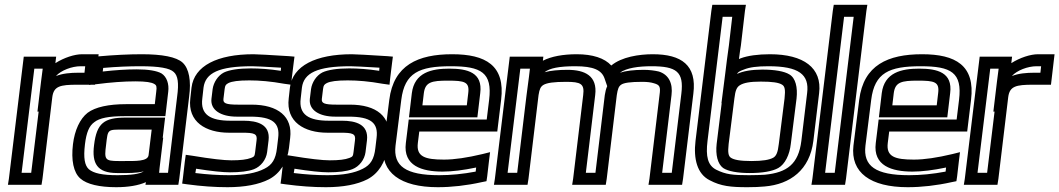

<svg xmlns="http://www.w3.org/2000/svg" viewBox="-20 -745 4414 800"><path d="M211 -482V-484L214 -509H189H104H79L76 -484L17 0L13 25H38H128H153L157 0L198 -341C204 -386 231 -392 301 -392H351H376L379 -417L388 -494L391 -519H366H322C291 -519 247 -505 211 -482ZM141 -280 110 -25H70L123 -459H158L151 -405L136 -280H141ZM213 -428C234 -452 280 -469 316 -469H335L332 -442H307C273 -442 240 -439 213 -428Z M727 0 768 -342C777 -408 768 -459 741 -484C715 -508 655 -519 571 -519C517 -519 456 -516 389 -510L366 -508L363 -485L355 -419L351 -391L380 -394C442 -402 496 -406 544 -406C588 -406 612 -402 623 -395C632 -390 634 -384 631 -363L625 -311H505C433 -311 377 -299 345 -275C313 -250 291 -202 284 -144C276 -78 286 -26 315 -1C342 23 395 35 464 35C514 35 556 28 588 14L586 25H611H698H723L727 0ZM422 -141C430 -208 426 -205 498 -205H612L599 -98C595 -72 545 -74 493 -74H475C417 -74 414 -80 422 -141ZM372 -141C362 -64 385 -24 468 -24H486C511 -24 547 -23 579 -31C561 -20 527 -15 470 -15C406 -15 370 -23 350 -40C333 -56 327 -86 334 -144C340 -194 352 -221 373 -236C394 -253 433 -261 499 -261H644H669L672 -286L681 -363C685 -395 675 -425 653 -439C634 -450 598 -456 550 -456C508 -456 460 -453 408 -447L410 -462C467 -467 519 -469 565 -469C644 -469 687 -461 704 -445C721 -430 726 -400 718 -342L680 -25H643L645 -46L660 -171H658L665 -230L668 -255H643H504C414 -255 383 -232 372 -141Z M934 -192H989C1039 -192 1053 -188 1049 -160L1043 -111C1041 -94 1039 -92 1026 -87C1008 -80 982 -77 944 -77C913 -77 860 -83 782 -96L754 -100L750 -71L742 -2L739 20L760 23C819 31 875 35 928 35C999 35 1058 24 1101 2C1147 -22 1177 -70 1184 -128L1189 -170C1200 -259 1139 -309 1028 -309H972C920 -309 909 -315 911 -333L916 -374C918 -390 921 -393 932 -399C946 -406 973 -410 1019 -410C1061 -410 1109 -406 1164 -396L1193 -392L1196 -421L1204 -486L1207 -509L1184 -511C1102 -516 1053 -519 1036 -519C886 -519 789 -471 778 -380L773 -335C761 -237 838 -192 934 -192ZM940 -242C857 -242 814 -267 823 -335L828 -380C836 -441 892 -469 1030 -469C1044 -469 1084 -467 1151 -463L1150 -450C1104 -457 1062 -460 1025 -460C975 -460 936 -454 913 -443C888 -430 870 -402 866 -374L861 -333C856 -286 901 -259 966 -259H1022C1116 -259 1147 -233 1139 -170L1134 -128C1129 -82 1114 -58 1082 -42C1047 -24 1000 -15 934 -15C890 -15 843 -18 794 -24L797 -42C861 -32 909 -27 938 -27C979 -27 1015 -31 1038 -40C1067 -51 1089 -80 1093 -111L1099 -160C1107 -227 1052 -242 995 -242H940Z M1344 -192H1399C1449 -192 1463 -188 1459 -160L1453 -111C1451 -94 1449 -92 1436 -87C1418 -80 1392 -77 1354 -77C1323 -77 1270 -83 1192 -96L1164 -100L1160 -71L1152 -2L1149 20L1170 23C1229 31 1285 35 1338 35C1409 35 1468 24 1511 2C1557 -22 1587 -70 1594 -128L1599 -170C1610 -259 1549 -309 1438 -309H1382C1330 -309 1319 -315 1321 -333L1326 -374C1328 -390 1331 -393 1342 -399C1356 -406 1383 -410 1429 -410C1471 -410 1519 -406 1574 -396L1603 -392L1606 -421L1614 -486L1617 -509L1594 -511C1512 -516 1463 -519 1446 -519C1296 -519 1199 -471 1188 -380L1183 -335C1171 -237 1248 -192 1344 -192ZM1350 -242C1267 -242 1224 -267 1233 -335L1238 -380C1246 -441 1302 -469 1440 -469C1454 -469 1494 -467 1561 -463L1560 -450C1514 -457 1472 -460 1435 -460C1385 -460 1346 -454 1323 -443C1298 -430 1280 -402 1276 -374L1271 -333C1266 -286 1311 -259 1376 -259H1432C1526 -259 1557 -233 1549 -170L1544 -128C1539 -82 1524 -58 1492 -42C1457 -24 1410 -15 1344 -15C1300 -15 1253 -18 1204 -24L1207 -42C1271 -32 1319 -27 1348 -27C1389 -27 1425 -31 1448 -40C1477 -51 1499 -80 1503 -111L1509 -160C1517 -227 1462 -242 1405 -242H1350Z M1864 -519C1722 -519 1620 -474 1602 -329L1578 -138C1565 -26 1649 35 1804 35C1862 35 1924 28 1987 14L2007 10L2010 -10L2018 -79L2022 -111L1990 -103C1927 -88 1874 -80 1830 -80C1751 -80 1714 -92 1721 -149L1727 -197H2027H2052L2055 -222L2068 -329C2086 -473 2003 -519 1864 -519ZM1858 -469C1985 -469 2032 -443 2018 -329L2008 -247H1708H1683L1680 -222L1671 -149C1659 -54 1738 -30 1824 -30C1864 -30 1911 -36 1964 -47L1962 -30C1909 -20 1859 -15 1810 -15C1670 -15 1618 -53 1628 -138L1652 -329C1666 -442 1727 -469 1858 -469ZM1846 -409C1916 -409 1937 -404 1931 -357L1925 -306H1740L1746 -357C1752 -403 1778 -409 1846 -409ZM1852 -459C1778 -459 1707 -443 1696 -357L1687 -281L1684 -256H1709H1944H1969L1972 -281L1981 -357C1992 -443 1928 -459 1852 -459Z M2700 -519C2643 -519 2570 -508 2527 -472C2499 -503 2449 -519 2383 -519C2326 -519 2277 -510 2242 -492L2244 -509H2219H2129H2104L2101 -484L2042 0L2038 25H2063H2153H2178L2182 0L2224 -349C2228 -375 2233 -384 2244 -391C2259 -400 2288 -404 2339 -404C2400 -404 2416 -396 2410 -349L2368 0L2364 25H2389H2479H2504L2508 0L2550 -349C2554 -375 2558 -385 2568 -392C2579 -400 2606 -404 2656 -404C2677 -404 2692 -402 2705 -398C2729 -391 2733 -384 2728 -349L2686 0L2682 25H2707H2797H2822L2826 0L2869 -355C2884 -473 2820 -519 2700 -519ZM2174 -349 2168 -300 2135 -25H2095L2148 -459H2188L2184 -425L2174 -349ZM2510 -386C2505 -375 2502 -362 2500 -349L2461 -25H2421L2460 -349C2470 -429 2417 -454 2345 -454C2307 -454 2274 -451 2249 -444C2270 -461 2310 -469 2377 -469C2453 -469 2487 -453 2499 -418L2510 -386ZM2694 -469C2799 -469 2830 -446 2819 -355L2779 -25H2739L2778 -349C2784 -397 2767 -434 2725 -447C2708 -451 2686 -454 2662 -454C2621 -454 2587 -450 2563 -442C2590 -462 2641 -469 2694 -469Z M3393 -357C3406 -462 3329 -519 3188 -519C3138 -519 3095 -513 3066 -502C3064 -501 3061 -500 3059 -499C3062 -522 3065 -545 3067 -555L3084 -700L3088 -725H3063H2973H2948L2944 -700L2878 -158C2869 -83 2885 -20 2937 6C2984 31 3025 35 3095 35C3122 35 3146 34 3166 32C3273 23 3354 -37 3369 -158L3393 -357ZM3225 -145C3221 -109 3214 -95 3202 -88C3186 -79 3158 -74 3111 -74C3064 -74 3038 -79 3025 -88C3015 -95 3012 -109 3016 -145L3040 -335C3044 -369 3050 -382 3063 -390C3079 -400 3105 -405 3150 -405C3198 -405 3225 -401 3239 -392C3250 -385 3253 -372 3249 -335L3225 -145ZM3275 -145 3299 -335C3304 -381 3295 -420 3269 -435C3248 -448 3208 -455 3156 -455C3113 -455 3076 -449 3051 -437C3054 -443 3059 -448 3079 -455C3103 -465 3135 -469 3182 -469C3308 -469 3353 -435 3343 -357L3319 -158C3307 -61 3259 -26 3167 -17C3149 -16 3128 -15 3101 -15C3033 -15 3004 -18 2964 -38C2929 -56 2920 -93 2928 -158L2991 -675H3031L3017 -555C3014 -534 3004 -461 3002 -440L2986 -315H2987L2966 -145C2961 -100 2970 -62 2993 -45C3014 -31 3054 -24 3104 -24C3156 -24 3198 -31 3223 -45C3251 -61 3270 -100 3275 -145Z M3505 0 3590 -700 3594 -725H3569H3479H3454L3450 -700L3365 0L3361 25H3386H3476H3501L3505 0ZM3458 -25H3418L3497 -675H3537L3458 -25Z M3822 -519C3680 -519 3578 -474 3560 -329L3536 -138C3523 -26 3607 35 3762 35C3820 35 3882 28 3945 14L3965 10L3968 -10L3976 -79L3980 -111L3948 -103C3885 -88 3832 -80 3788 -80C3709 -80 3672 -92 3679 -149L3685 -197H3985H4010L4013 -222L4026 -329C4044 -473 3961 -519 3822 -519ZM3816 -469C3943 -469 3990 -443 3976 -329L3966 -247H3666H3641L3638 -222L3629 -149C3617 -54 3696 -30 3782 -30C3822 -30 3869 -36 3922 -47L3920 -30C3867 -20 3817 -15 3768 -15C3628 -15 3576 -53 3586 -138L3610 -329C3624 -442 3685 -469 3816 -469ZM3804 -409C3874 -409 3895 -404 3889 -357L3883 -306H3698L3704 -357C3710 -403 3736 -409 3804 -409ZM3810 -459C3736 -459 3665 -443 3654 -357L3645 -281L3642 -256H3667H3902H3927L3930 -281L3939 -357C3950 -443 3886 -459 3810 -459Z M4194 -482V-484L4197 -509H4172H4087H4062L4059 -484L4000 0L3996 25H4021H4111H4136L4140 0L4181 -341C4187 -386 4214 -392 4284 -392H4334H4359L4362 -417L4371 -494L4374 -519H4349H4305C4274 -519 4230 -505 4194 -482ZM4124 -280 4093 -25H4053L4106 -459H4141L4134 -405L4119 -280H4124ZM4196 -428C4217 -452 4263 -469 4299 -469H4318L4315 -442H4290C4256 -442 4223 -439 4196 -428Z"/></svg>

Font: Gamestation Display Outline
Style: Italic
Weight: 400
Designer: Jonas Hecksher
Foundry: Jonas Hecksher, Playtypeª, e-types AS
Version: Version 1.003